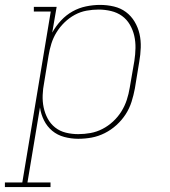

<svg xmlns="http://www.w3.org/2000/svg" viewBox="-72 -558 692 783"><path d="M-52 205V186H19L135 -511H66V-530H159L141 -425Q156 -452 177 -474.5Q198 -497 224 -511.5Q250 -526 279 -532Q308 -538 336 -538Q365 -538 392.5 -531.5Q420 -525 441.5 -509Q463 -493 477 -469.5Q491 -446 497 -419.5Q503 -393 502 -364Q501 -335 496 -307L478 -197Q473 -170 464.5 -143Q456 -116 440.5 -92Q425 -68 403 -48Q381 -28 355 -15Q329 -2 302 3Q275 8 247 8Q218 8 190 0.5Q162 -7 141 -24.5Q120 -42 107.5 -67Q95 -92 91 -120L40 186H134V205ZM247 -11Q272 -11 297 -15.5Q322 -20 345.5 -32Q369 -44 389 -62.5Q409 -81 423 -103.5Q437 -126 445 -150.5Q453 -175 457 -200L476 -310Q480 -336 480.5 -362Q481 -388 475.5 -412Q470 -436 457.5 -457.5Q445 -479 425.5 -493Q406 -507 381 -513Q356 -519 330 -519Q306 -519 281 -514.5Q256 -510 233 -497.5Q210 -485 191 -466.5Q172 -448 158.5 -426Q145 -404 137.5 -380Q130 -356 126 -331L108 -221Q103 -196 102 -170Q101 -144 106 -120Q111 -96 122.5 -74.5Q134 -53 153 -38Q172 -23 196.5 -17Q221 -11 247 -11Z"/></svg>

Font: Iosevka Slab ThExObl
Style: Regular
Weight: 100
Width: 7
Italic angle: -9°
Monospace: yes
Designer: Belleve Invis
Foundry: Belleve Invis
Version: Version 11.1.1; ttfautohint (v1.8.3)